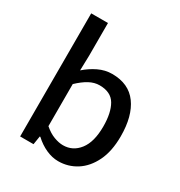

<svg xmlns="http://www.w3.org/2000/svg" viewBox="-170 -829 900 959"><g transform="rotate(30 279.5 -349.0)"><path d="M303.7 12.2Q269 12.2 233.6 -3.7Q198.2 -19.5 166.5 -48.8H163.1L155.3 0H78.1V-710H174.8V-520.5L172.4 -435.5Q204.6 -463.9 242.4 -482.2Q280.3 -500.5 320.8 -500.5Q417 -500.5 465.1 -434.3Q513.2 -368.2 513.2 -251.5Q513.2 -165.5 484.4 -106.7Q455.6 -47.9 408.2 -17.8Q360.8 12.2 303.7 12.2ZM284.7 -68.8Q341.3 -68.8 377.2 -115.2Q413.1 -161.6 413.1 -250.5Q413.1 -329.6 386.7 -374.8Q360.4 -419.9 294.9 -419.9Q265.1 -419.9 235.8 -404.1Q206.5 -388.2 174.8 -357.9V-115.2Q204.1 -89.8 232.7 -79.3Q261.2 -68.8 284.7 -68.8Z"/></g></svg>

Font: Varta Light SemiBold
Style: Regular
Weight: 600
Version: Version 1.004